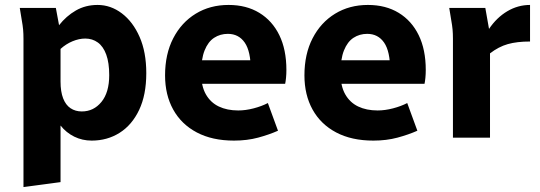

<svg xmlns="http://www.w3.org/2000/svg" viewBox="-20 -557 2187 777"><path d="M60 -525H206L219 -455Q248 -492 287 -514.5Q326 -537 375 -537Q428 -537 473 -503Q518 -469 545 -407.5Q572 -346 572 -261Q572 -173 543 -112Q514 -51 464 -19.5Q414 12 351 12Q313 12 280.5 -4Q248 -20 225 -49V180L75 200V-400Q75 -421 73.5 -437.5Q72 -454 68 -476ZM225 -227Q225 -186 235.5 -159Q246 -132 265.5 -119Q285 -106 311 -106Q359 -106 390.5 -144.5Q422 -183 422 -253Q422 -303 410 -336Q398 -369 376 -385Q354 -401 325 -401Q300 -401 273.5 -390Q247 -379 225 -359Z M648 -252Q648 -338 681 -402Q714 -466 772 -501.5Q830 -537 905 -537Q977 -537 1029.5 -505Q1082 -473 1110.5 -414.5Q1139 -356 1139 -274Q1139 -257 1137.5 -242Q1136 -227 1134 -218H755V-313H1026L995 -272Q995 -349 970.5 -384.5Q946 -420 902 -420Q871 -420 846.5 -404Q822 -388 808 -353Q794 -318 794 -262Q794 -209 813 -175.5Q832 -142 865.5 -126Q899 -110 944 -110Q974 -110 1006.5 -118.5Q1039 -127 1064 -140L1105 -28Q1069 -12 1024.5 0Q980 12 927 12Q839 12 776.5 -21Q714 -54 681 -113.5Q648 -173 648 -252Z M1212 -252Q1212 -338 1245 -402Q1278 -466 1336 -501.5Q1394 -537 1469 -537Q1541 -537 1593.5 -505Q1646 -473 1674.5 -414.5Q1703 -356 1703 -274Q1703 -257 1701.5 -242Q1700 -227 1698 -218H1319V-313H1590L1559 -272Q1559 -349 1534.5 -384.5Q1510 -420 1466 -420Q1435 -420 1410.5 -404Q1386 -388 1372 -353Q1358 -318 1358 -262Q1358 -209 1377 -175.5Q1396 -142 1429.5 -126Q1463 -110 1508 -110Q1538 -110 1570.5 -118.5Q1603 -127 1628 -140L1669 -28Q1633 -12 1588.5 0Q1544 12 1491 12Q1403 12 1340.5 -21Q1278 -54 1245 -113.5Q1212 -173 1212 -252Z M1798 -525H1944L1959 -440Q1990 -486 2033 -511.5Q2076 -537 2125 -537V-389Q2072 -389 2035 -378.5Q1998 -368 1963 -341V0H1813V-400Q1813 -421 1811.5 -437.5Q1810 -454 1806 -476Z"/></svg>

Font: Radio Canada
Style: Regular
Weight: 400
Designer: Charles Daoud, Etienne Aubert Bonn, Alexandre Saumier Demers, Jacques Le Bailly
Foundry: Radio-Canada
Version: Version 2.104;gftools[0.9.28.dev5+ged2979d]